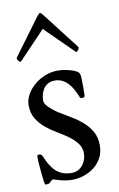

<svg xmlns="http://www.w3.org/2000/svg" viewBox="-84 -756 506 819"><g transform="rotate(-10 169.5 -346.5)"><path d="M31.7 -106.4Q31.7 -112.8 34.2 -114.3Q36.6 -115.7 42 -115.7Q46.4 -115.7 49.6 -112.8Q52.7 -109.9 54.9 -106Q57.1 -102.1 58.3 -98.1Q59.6 -94.2 61 -91.3Q69.3 -73.7 78.9 -59.3Q88.4 -44.9 100.8 -34.9Q113.3 -24.9 128.9 -19.5Q144.5 -14.2 164.6 -14.2Q179.7 -14.2 191.7 -20.3Q203.6 -26.4 212.2 -36.9Q220.7 -47.4 225.3 -60.3Q230 -73.2 230 -86.9Q230 -112.8 215.6 -131.3Q201.2 -149.9 179.7 -165.5Q158.2 -181.2 132.6 -196Q106.9 -210.9 85 -229.2Q63 -247.6 48.1 -271.7Q33.2 -295.9 33.2 -330.1Q33.2 -354 45.9 -376.5Q58.6 -398.9 79.1 -416.3Q99.6 -433.6 126 -444.1Q152.3 -454.6 180.2 -454.6Q195.8 -454.6 209.7 -452.1Q223.6 -449.7 235.4 -446.3Q247.1 -442.9 254.9 -439.2Q262.7 -435.5 265.1 -433.6Q269 -430.7 271.2 -426.8Q273.4 -422.9 274.4 -416.7Q275.4 -410.6 275.6 -401.4Q275.9 -392.1 275.9 -378.9V-334Q275.9 -329.1 273.9 -325.2Q272 -321.3 264.6 -321.3Q257.8 -321.3 255.6 -323.7Q253.4 -326.2 252 -331.1Q246.1 -346.2 237.8 -361.3Q229.5 -376.5 218.5 -388.4Q207.5 -400.4 193.1 -407.7Q178.7 -415 160.6 -415Q147.5 -415 136 -410.2Q124.5 -405.3 116.2 -395.5Q107.9 -385.7 102.8 -371.1Q97.7 -356.4 97.7 -337.9Q97.7 -331.1 102.8 -323.2Q107.9 -315.4 116.2 -307.6Q124.5 -299.8 134.3 -292Q144 -284.2 153.8 -278.3Q178.7 -262.7 205.1 -247.3Q231.4 -231.9 253.2 -212.6Q274.9 -193.4 288.8 -168.5Q302.7 -143.6 302.7 -108.9Q302.7 -80.1 290.8 -57.1Q278.8 -34.2 259 -18.3Q239.3 -2.4 213.6 6.3Q188 15.1 160.6 15.1Q146.5 15.1 132.8 12.7Q119.1 10.3 107.7 7.1Q96.2 3.9 89.1 1.5Q82 -1 81.5 -1Q78.1 -1 75.2 1.2Q72.3 3.4 69.1 6.6Q65.9 9.8 62.5 12.5Q59.1 15.1 54.2 15.1H45.9Q43 15.1 40.8 0.7Q38.6 -13.7 36.9 -32.5Q35.2 -51.3 33.4 -71.8Q31.7 -92.3 31.7 -106.4ZM159.2 -630.4Q157.7 -631.8 153.8 -636.2Q149.9 -640.6 148.9 -640.6Q147.9 -640.6 144.3 -636.2Q140.6 -631.8 139.2 -630.4L34.7 -521Q33.7 -520 32.2 -519.5Q30.8 -519 29.8 -519Q28.3 -519 26.4 -521Q24.4 -522.9 22.5 -525.6Q20.5 -528.3 19 -530.8Q17.6 -533.2 17.6 -534.7Q17.6 -537.1 21 -542L137.2 -699.7Q140.1 -702.6 143.3 -706.1Q146.5 -709.5 148.9 -709.5Q151.4 -709.5 155 -706.1Q158.7 -702.6 161.6 -698.7L282.7 -542Q286.1 -536.6 286.1 -534.7Q286.1 -533.2 284.7 -530.8Q283.2 -528.3 281.2 -525.6Q279.3 -522.9 277.3 -521Q275.4 -519 273.9 -519Q272 -519 270 -521Z"/></g></svg>

Font: Kurinto Book Core
Style: Regular
Weight: 400
Designer: Kurinto was developed by Clint Goss from a range of fonts that are compatible with the SIL Open Font License Version 1.1
Foundry: Clinton F. Goss
Version: Version 2.196; July 25, 2020